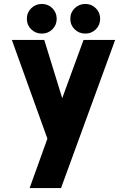

<svg xmlns="http://www.w3.org/2000/svg" viewBox="-20 -702 643 972"><path d="M403 -500H563L289 250H130L220 0L40 -500H204L295 -205ZM192 -532Q160 -532 138 -553.5Q116 -575 116 -607Q116 -638.5 138 -660.2Q160 -682 192 -682Q223.5 -682 245.2 -660.2Q267 -638.5 267 -607Q267 -575 245.2 -553.5Q223.5 -532 192 -532ZM412 -532Q380 -532 358 -553.5Q336 -575 336 -607Q336 -638.5 358 -660.2Q380 -682 412 -682Q443.5 -682 465.2 -660.2Q487 -638.5 487 -607Q487 -575 465.2 -553.5Q443.5 -532 412 -532Z"/></svg>

Font: Urbanist Black
Style: Regular
Weight: 900
Designer: Corey Hu
Foundry: Corey Hu
Version: Version 1.330; ttfautohint (v1.8.4.7-5d5b)